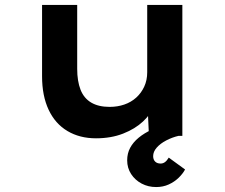

<svg xmlns="http://www.w3.org/2000/svg" viewBox="-20 -549 911 776"><path d="M368 10Q302 10 252.5 -19.5Q203 -49 176.5 -105.5Q150 -162 150 -241V-529H292V-271Q292 -221 305.5 -186.5Q319 -152 348.5 -134.5Q378 -117 423 -117Q455 -117 482.5 -126.5Q510 -136 530.5 -154.5Q551 -173 563 -199Q575 -225 575 -257V-529H717V0H582L577 -109L603 -121Q590 -88 558 -58Q526 -28 477.5 -9Q429 10 368 10ZM611 207Q579 207 552.5 193Q526 179 510 154.5Q494 130 494 99Q494 71 506 48.5Q518 26 540.5 7.5Q563 -11 593.5 -25Q624 -39 661 -48L702 0Q676 6 652 18.5Q628 31 613.5 47.5Q599 64 599 82Q599 96 607 104Q615 112 629 112Q639 112 647 106Q655 100 662 88L728 136Q719 153 702 169.5Q685 186 662 196.5Q639 207 611 207Z"/></svg>

Font: Lexend Mega SemiBold
Style: Regular
Weight: 600
Designer: Bonnie Shaver-Troup, Thomas Jockin
Foundry: Lexend
Version: Version 1.007